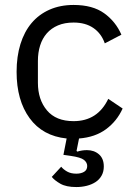

<svg xmlns="http://www.w3.org/2000/svg" viewBox="-20 -548 543 775"><path d="M277 -528Q354 -528 400.5 -494.5Q447 -461 470 -408L403 -373Q389 -413 357 -435Q325 -457 277 -457Q241 -457 214 -445.5Q187 -434 169 -413.5Q151 -393 142 -364.5Q133 -336 133 -302V-214Q133 -146 169.5 -102.5Q206 -59 277 -59Q374 -59 417 -149L475 -110Q452 -59 408 -26.5Q364 6 299 11L289 61L292 64Q311 58 331 58Q360 58 379.5 75Q399 92 399 124Q399 145 390 161Q381 177 365.5 187Q350 197 330 202Q310 207 288 207Q247 207 223.5 193.5Q200 180 189 166L227 125Q236 136 251 144.5Q266 153 288 153Q307 153 319.5 145.5Q332 138 332 122Q332 108 319 97.5Q306 87 264 81L236 77L249 11Q152 1 99.5 -71Q47 -143 47 -258Q47 -320 62.5 -370Q78 -420 107.5 -455Q137 -490 180 -509Q223 -528 277 -528Z"/></svg>

Font: IBM Plex Thai
Style: Regular
Weight: 400
Designer: Mike Abbink, Paul van der Laan, Pieter van Rosmalen, Ben Mitchell, Mark Frömberg
Foundry: Bold Monday
Version: Version 1.0